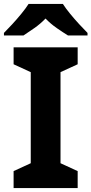

<svg xmlns="http://www.w3.org/2000/svg" viewBox="-37 -954 464 974"><path d="M357 0H32V-86L119 -126V-588L32 -628V-714H357V-628L270 -588V-126L357 -86ZM282 -934Q296 -912 318.5 -884.5Q341 -857 365 -831Q389 -805 407 -787V-774H308Q282 -790 251 -811.5Q220 -833 194 -860Q168 -833 138 -812Q108 -791 82 -774H-17V-787Q2 -806 25.5 -831.5Q49 -857 71.5 -884.5Q94 -912 108 -934Z"/></svg>

Font: Noto Sans Kannada
Style: Bold
Weight: 700
Designer: Jelle Bosma - Monotype Design Team
Foundry: Monotype Imaging Inc.
Version: Version 2.005; ttfautohint (v1.8.4.7-5d5b)